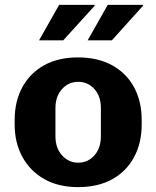

<svg xmlns="http://www.w3.org/2000/svg" viewBox="-20 -756 640 786"><path d="M300 10Q219 10 161 -23Q103 -56 71.5 -114Q40 -172 40 -246V-265Q40 -341 71.5 -399Q103 -457 161 -489Q219 -521 299 -521Q381 -521 439.5 -488.5Q498 -456 529 -398.5Q560 -341 560 -265V-246Q560 -170 528.5 -112Q497 -54 439 -22Q381 10 300 10ZM300 -90Q340 -90 366.5 -120Q393 -150 393 -198V-313Q393 -362 366.5 -391.5Q340 -421 300 -421Q261 -421 234 -391.5Q207 -362 207 -313V-198Q207 -150 234 -120Q261 -90 300 -90ZM339 -591 421 -736H565L566 -733L438 -591ZM140 -591 222 -736H366L368 -733L239 -591Z"/></svg>

Font: Chivo Mono Medium
Style: Bold
Weight: 700
Monospace: yes
Version: Version 1.008